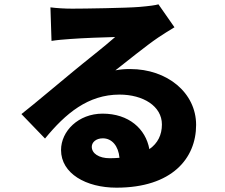

<svg xmlns="http://www.w3.org/2000/svg" viewBox="-20 -807 1040 887"><path d="M487 -76C437 -76 404 -98 404 -129C404 -149 423 -168 455 -168C497 -168 527 -133 532 -78C518 -77 503 -76 487 -76ZM712 -787C699 -783 671 -779 624 -775C565 -770 367 -767 314 -767C281 -767 244 -769 213 -773L218 -618C242 -622 277 -625 307 -627C360 -631 462 -635 512 -636C464 -593 372 -522 317 -476C258 -428 143 -330 79 -280L188 -167C283 -283 387 -370 532 -370C641 -370 728 -317 728 -232C728 -184 709 -145 670 -118C653 -212 575 -282 454 -282C342 -282 262 -201 262 -114C262 -5 378 60 518 60C774 60 886 -75 886 -230C886 -379 752 -488 582 -488C558 -488 539 -487 513 -482C567 -524 654 -595 710 -633C735 -650 760 -665 786 -681Z"/></svg>

Font: Noto Sans CJK JP Black
Style: Regular
Weight: 900
Designer: Ryoko NISHIZUKA (kana & ideographs); Paul D. Hunt (Latin, Greek & Cyrillic); Wenlong ZHANG (bopomofo); Sandoll Communica
Foundry: Adobe Systems Incorporated
Version: Version 1.004;PS 1.004;hotconv 1.0.82;makeotf.lib2.5.63406